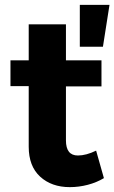

<svg xmlns="http://www.w3.org/2000/svg" viewBox="-20 -762 470 789"><path d="M407 -30Q377 -12 340.5 -2.5Q304 7 267 7Q192 7 145 -36Q98 -79 98 -159V-408H23V-514H98V-662H251V-514H397V-407H251V-185Q251 -123 300 -123Q334 -123 375 -143ZM308 -742H430L403 -570H308Z"/></svg>

Font: Gontserrat SemiBold
Style: Regular
Weight: 600
Designer: Julieta Ulanovsky
Foundry: Julieta Ulanovsky
Version: Version 6.001